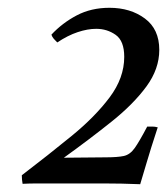

<svg xmlns="http://www.w3.org/2000/svg" viewBox="-20 -808 429 493"><path d="M340 -335Q292 -337 243.5 -337Q195 -337 151 -337Q108 -337 81 -337Q54 -337 38 -336Q37 -341 36.5 -347Q36 -353 36 -358Q104 -410 164 -459Q224 -508 261.5 -558Q299 -608 299 -662Q299 -703 277 -718.5Q255 -734 227 -734Q205 -734 179.5 -725.5Q154 -717 127 -699Q122 -704 118 -708.5Q114 -713 112 -719Q140 -749 177 -768.5Q214 -788 261 -788Q315 -788 352 -760.5Q389 -733 389 -680Q389 -631 356 -586Q323 -541 267.5 -496.5Q212 -452 144 -403L250 -404Q282 -404 298 -407.5Q314 -411 326 -428Q338 -445 358 -483Q364 -483 371 -483Q378 -483 385 -481Q366 -423 357 -392Q348 -361 340 -335Z"/></svg>

Font: Castoro
Style: Italic
Weight: 400
Italic angle: -11°
Designer: John Hudson with Paul Hanslow, assisted by Kaja Sojewska.
Foundry: Tiro Typeworks Ltd.
Version: Version 2.04